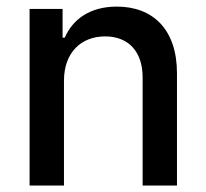

<svg xmlns="http://www.w3.org/2000/svg" viewBox="-20 -573 637 593"><path d="M177.6 -323.9C177.6 -410.9 230.8 -460.6 304.7 -460.6C376.8 -460.6 420.5 -413.4 420.5 -334.2V0H526.6V-346.9C526.6 -481.9 452.4 -552.6 340.9 -552.6C258.9 -552.6 205.3 -514.6 180 -456.7H173.3V-545.5H71.4V0H177.6Z"/></svg>

Font: Magic Ui Pro Medium
Style: Regular
Weight: 500
Designer: Stefan Endress, Andreas Faust
Version: Version 1.000;FEAKit 1.0